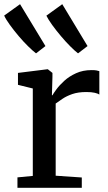

<svg xmlns="http://www.w3.org/2000/svg" viewBox="-47 -899 519 919"><path d="M36.5 0V-50L110 -57V-475.5L39 -493V-550L179.5 -567.5H182L204 -550V-531L201.5 -443H204Q208.5 -451.5 222.8 -471Q237 -490.5 260.5 -512Q284 -533.5 317 -548.5Q350 -563.5 391.5 -563.5Q406 -563.5 414.5 -562Q423 -560.5 428.5 -558.5V-446.5Q422.5 -451 406.8 -454.8Q391 -458.5 366.5 -458.5Q327 -458.5 299 -448.8Q271 -439 252 -426Q233 -413 219.5 -403.5V-58L344.5 -49.5V0ZM125 -644Q110.5 -655 88 -677Q65.5 -699 42.2 -726.5Q19 -754 0 -780.2Q-19 -806.5 -27 -824.5L49 -879L170.5 -678.5L126 -644ZM326 -644Q311.5 -655 289.8 -676.8Q268 -698.5 245 -725.8Q222 -753 203 -779.2Q184 -805.5 175 -824L251 -879L372 -678.5L327 -644Z"/></svg>

Font: Merriweather Medium
Style: Regular
Weight: 500
Version: Version 2.100